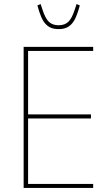

<svg xmlns="http://www.w3.org/2000/svg" viewBox="-20 -930 546 950"><path d="M97 0V-698H441V-678H119V-364H430V-344H119V-20H441V0ZM270 -786Q249 -786 233.5 -792Q218 -798 205.5 -811.5Q193 -825 183.5 -847.5Q174 -870 165 -903L181 -910L190 -883Q204 -839 222 -822Q240 -805 270 -805Q300 -805 318 -822Q336 -839 350 -883L359 -910L375 -903Q366 -870 356.5 -847.5Q347 -825 334.5 -811.5Q322 -798 306.5 -792Q291 -786 270 -786Z"/></svg>

Font: IBM Plex Sans Cond Thin
Style: Regular
Weight: 100
Width: 3
Designer: Mike Abbink, Paul van der Laan, Pieter van Rosmalen
Foundry: Bold Monday
Version: Version 1.3